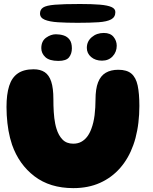

<svg xmlns="http://www.w3.org/2000/svg" viewBox="-20 -940 782 980"><path d="M354.2 20.2Q235.2 20.2 156 -40.2Q76.8 -100.6 41.6 -201Q35.8 -218.2 31.2 -236.4Q26.6 -254.5 23.3 -273.3Q20 -292.1 17.8 -312Q15.5 -331.9 14.4 -352.4Q13.2 -372.9 13.2 -394Q13.2 -458.8 26.8 -501.4Q40.2 -544.1 70.8 -565.2Q101.2 -586.4 151.8 -586.4Q185.9 -586.4 208.1 -571.7Q230.4 -557 241.4 -523.7Q252.5 -490.4 252.5 -433.9Q252.5 -417.2 252.9 -400.6Q253.2 -383.9 254.4 -368.1Q255.5 -352.2 257.2 -337.2Q259 -322.2 261.8 -308.6Q264.5 -294.9 268.4 -282.8Q278.8 -248.5 299.2 -227.6Q319.6 -206.6 354.2 -206.6Q377.2 -206.6 394.8 -216.2Q412.4 -225.8 425.1 -242.6Q437.8 -259.5 446 -281.9Q452 -297.6 456.2 -315.4Q460.4 -333.1 462.8 -352.2Q465.1 -371.4 466.3 -391.4Q467.5 -411.4 467.5 -431Q467.5 -486.4 480.6 -519.9Q493.8 -553.5 519.9 -568.7Q546 -583.9 583.9 -583.9Q627.5 -583.9 650.8 -564.1Q674 -544.2 682.7 -503.4Q691.4 -462.5 691.4 -399.2Q691.4 -377.1 690.1 -355.9Q688.9 -334.6 686.4 -314Q684 -293.4 680.2 -273.8Q676.5 -254.1 671.6 -235.4Q666.6 -216.6 660.1 -198.8Q636.1 -131.6 593.2 -82.5Q550.2 -33.4 490.3 -6.6Q430.4 20.2 354.2 20.2ZM278.1 -629.1Q232.2 -629.1 211.5 -648.4Q190.8 -667.8 190.8 -694.1Q190.8 -730 215.2 -747.6Q239.6 -765.1 265.4 -765.1Q286.2 -765.1 305 -759.1Q323.8 -753 335.3 -737.4Q346.9 -721.9 346.9 -693.1Q346.9 -666.1 332.5 -647.6Q318.1 -629.1 278.1 -629.1ZM500.6 -630.4Q466.8 -630.4 445 -649.1Q423.2 -667.8 423.2 -695.6Q423.2 -728.9 448.4 -750.3Q473.5 -771.8 510 -771.8Q543.2 -771.8 559.5 -751.8Q575.8 -731.9 575.8 -706.5Q575.8 -675.1 555.2 -652.8Q534.6 -630.4 500.6 -630.4ZM375.8 -823.6Q318.9 -823.6 275.7 -826.4Q232.5 -829.2 208.4 -839.3Q184.2 -849.4 184.2 -871Q184.2 -891.1 200.1 -901.6Q215.9 -912.1 259.8 -915.9Q303.6 -919.6 388.1 -919.6Q448.9 -919.6 488.9 -916.3Q528.9 -913 548.8 -904.2Q568.8 -895.5 568.8 -878.4Q568.8 -852.6 547.2 -841Q525.6 -829.4 482.9 -826.5Q440.1 -823.6 375.8 -823.6Z"/></svg>

Font: Gluten Thin
Style: Regular
Weight: 100
Designer: Tyler Finck
Foundry: Etcetera Type Company
Version: Version 1.300